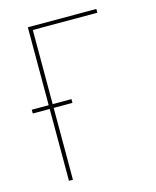

<svg xmlns="http://www.w3.org/2000/svg" viewBox="-111 -812 722 888"><g transform="rotate(-15 250.0 -367.5)"><path d="M108 0V-344H27V-362H108V-735H436V-717H127V-362H217V-344H127V0Z"/></g></svg>

Font: Zed Mono Thin
Style: Regular
Weight: 100
Monospace: yes
Designer: Belleve Invis
Foundry: Belleve Invis
Version: Version 1.0.0; ttfautohint (v1.8.4)